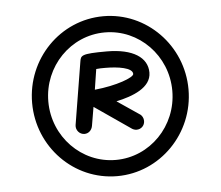

<svg xmlns="http://www.w3.org/2000/svg" viewBox="-40 -735 625 543"><g transform="rotate(-5 272.0 -463.0)"><path d="M272 -236C394 -236 494 -338 494 -463C494 -588 394 -690 272 -690C149 -690 50 -588 50 -463C50 -338 149 -236 272 -236ZM272 -644C369 -644 448 -563 448 -463C448 -363 369 -282 272 -282C175 -282 96 -363 96 -463C96 -563 175 -644 272 -644ZM388 -520C388 -563 347 -590 273 -590C199 -590 199 -585 196 -567L167 -390C165 -376 176 -363 190 -363C202 -363 211 -372 213 -384L222 -437L325 -366C328 -364 333 -362 338 -362C351 -362 361 -372 361 -385C361 -393 357 -401 350 -405L288 -447C335 -457 388 -477 388 -520ZM230 -485 239 -543C247 -544 256 -544 265 -544C300 -544 342 -538 342 -520C342 -510 292 -491 230 -485Z"/></g></svg>

Font: Comic Neue
Style: Normal
Weight: 400
Designer: Craig Rozynski
Foundry: Craig Rozynski
Version: Version 2.003